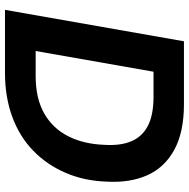

<svg xmlns="http://www.w3.org/2000/svg" viewBox="-14 -726 740 751"><g transform="rotate(90 355.5 -350.0)"><path d="M18 0 141 -700H387Q496 -700 565 -662.5Q634 -625 664.5 -557.5Q695 -490 690 -398Q687 -310 655.5 -237Q624 -164 569 -110.5Q514 -57 436.5 -28.5Q359 0 264 0ZM179 -120H277Q364 -120 422.5 -153Q481 -186 512 -246.5Q543 -307 546 -389Q550 -453 531.5 -495.5Q513 -538 470.5 -559.5Q428 -581 358 -581H260Z"/></g></svg>

Font: DM Sans 28pt ExtraBold
Style: Italic
Weight: 800
Italic angle: -10°
Version: Version 4.004;gftools[0.9.30]